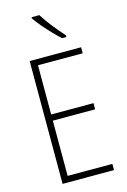

<svg xmlns="http://www.w3.org/2000/svg" viewBox="-140 -1014 715 1078"><g transform="rotate(-15 217.5 -474.5)"><path d="M383 0H84V-714H383V-679H123V-393H369V-357H123V-36H383ZM203 -949Q226 -912 257.5 -872.5Q289 -833 318 -801V-791H293Q272 -810 246.5 -836.5Q221 -863 197.5 -890.5Q174 -918 158 -942V-949Z"/></g></svg>

Font: Noto Sans Thai Cond ExtLt
Style: Regular
Weight: 200
Width: 3
Designer: Monotype Design Team
Foundry: Monotype Imaging Inc.
Version: Version 2.002; ttfautohint (v1.8.4.7-5d5b)